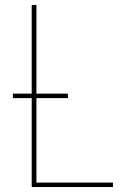

<svg xmlns="http://www.w3.org/2000/svg" viewBox="-20 -755 540 775"><path d="M108 0V-359H32V-377H108V-735H127V-377H254V-359H127V-18H436V0Z"/></svg>

Font: Iosevka SS04 Thin
Style: Regular
Weight: 100
Monospace: yes
Designer: Belleve Invis
Foundry: Belleve Invis
Version: Version 19.0.0; ttfautohint (v1.8.4)